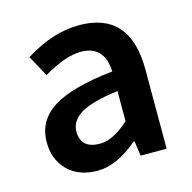

<svg xmlns="http://www.w3.org/2000/svg" viewBox="-82 -585 681 680"><g transform="rotate(-15 258.0 -245.5)"><path d="M229 -78.1Q276.9 -78.1 335.9 -131.8V-242.2Q239.7 -230 199 -205.1Q158.2 -180.2 158.2 -141.1Q158.2 -78.1 229 -78.1ZM46.9 -131.8Q46.9 -210.9 116 -254.4Q185.1 -297.9 335.9 -314Q332 -410.2 246.1 -410.2Q189 -410.2 107.9 -361.8L65.9 -439Q168 -502.9 263.7 -502.9Q451.2 -502.9 451.2 -291V0H356L348.1 -54.2H344.2Q266.1 12.2 196.5 12.2Q127 12.2 86.9 -27.8Q46.9 -67.9 46.9 -131.8Z"/></g></svg>

Font: SourceSansPro-Semibold
Style: Regular
Weight: 600
Designer: Paul D. Hunt
Foundry: Adobe Systems Incorporated
Version: Version 2.020;PS 2.0;hotconv 1.0.86;makeotf.lib2.5.63406